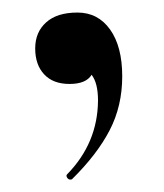

<svg xmlns="http://www.w3.org/2000/svg" viewBox="-20 -126 262 306"><path d="M95.2 159.2Q94.7 160.2 91.8 160.2Q88.9 160.2 86.9 157Q85 153.8 86.9 151.9Q135.7 102.1 136.2 34.2Q136.2 6.3 126 -6.8Q117.2 7.8 90.8 7.8Q64.5 7.8 50.3 -7.6Q36.1 -22.9 36.1 -48.8Q36.1 -74.7 53.5 -90.3Q70.8 -106 103.5 -106Q136.2 -106 155.5 -78.9Q174.8 -51.8 174.8 -4.4Q174.8 43 154.8 81.5Q134.8 120.1 95.2 159.2Z"/></svg>

Font: Cormorant-Bold
Style: Bold
Weight: 700
Designer: Christian Thalmann (Catharsis Fonts)
Version: Version 3.000